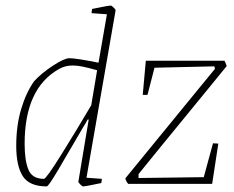

<svg xmlns="http://www.w3.org/2000/svg" viewBox="-20 -657 835 686"><path d="M393 -620 289 -22 344 -18 342 -3Q285 9 277 9Q274 9 266.5 1.5Q259 -6 260 -8L297 -230H293Q286 -216 278 -204Q221 -106 187 -48.5Q153 9 147 9Q85 9 61.5 -27.5Q38 -64 38 -136Q38 -208 55.5 -267Q73 -326 102 -367Q130 -397 170 -423Q210 -449 228 -449Q252 -449 332 -433L362 -606L307 -610L309 -625Q366 -637 376 -637Q379 -637 386.5 -629.5Q394 -622 393 -620ZM306 -281 327 -406Q295 -415 275.5 -419Q256 -423 240 -423Q212 -423 190 -410Q68 -341 68 -143Q68 -84 81.5 -51Q95 -18 137 -18Q145 -18 199 -104.5Q253 -191 306 -281ZM741 -145 760 -144 738 0H438Q429 -11 428 -20L684 -333Q710 -364 748 -411L746 -420L532 -415L507 -318H490L501 -440H782Q785 -436 790 -421L715 -329Q532 -106 475 -35V-21L708 -24Z"/></svg>

Font: Grenze Thin
Style: Italic
Weight: 250
Italic angle: -10°
Designer: Renata Polastri
Foundry: Omnibus-Type
Version: Version 1.002; ttfautohint (v1.8)